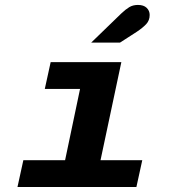

<svg xmlns="http://www.w3.org/2000/svg" viewBox="-20 -743 672 763"><path d="M49.5 0 72.8 -106.5H238.7L298.1 -389.5H158L181.3 -496H462.2L379.5 -106.5H545.4L522.1 0ZM342.4 -573.7 461.7 -689.2Q478.9 -705.6 493.6 -714.5Q508.3 -723.4 528.1 -723.4Q550.9 -723.4 562.8 -711.9Q574.8 -700.4 574.8 -683.6Q574.8 -661.6 560.7 -646.8Q546.6 -632 523.9 -616.9L456.9 -573.7Z"/></svg>

Font: Atkinson Hyperlegible Mono ExtraLight
Style: Italic
Weight: 200
Italic angle: -12°
Monospace: yes
Designer: Elliott Scott, Megan Eiswerth, Linus Boman, Theodore Petrosky, Letters from Sweden
Foundry: Applied Design Works, Letters from Sweden
Version: Version 2.001